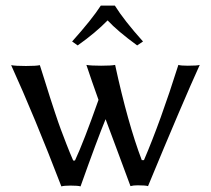

<svg xmlns="http://www.w3.org/2000/svg" viewBox="-20 -665 757 689"><path d="M392.1 -645Q425.3 -591.8 493.2 -516.1L472.2 -502Q401.4 -553.7 366.2 -591.8Q322.3 -546.9 258.8 -502L238.8 -516.1Q310.5 -596.2 341.8 -645ZM200.2 3.9Q103 -249 20 -431.2Q36.1 -428.2 73 -428.2Q109.9 -428.2 123 -431.2Q126 -422.4 140.6 -375.7Q155.3 -329.1 159.7 -314.9Q164.1 -300.8 177 -262Q189.9 -223.1 198 -201.4Q206.1 -179.7 218.3 -148.2Q230.5 -116.7 242.7 -88.9H249Q280.3 -155.8 333.5 -306.6Q308.1 -377.4 290 -432.1Q306.2 -429.2 343 -429.2Q379.9 -429.2 393.1 -432.1Q438.5 -222.7 488.8 -90.3H496.6Q555.7 -228 620.1 -432.1Q628.9 -429.2 653.8 -429.2Q688 -429.2 696.8 -432.1Q636.7 -300.3 511.2 2.9Q502.4 0 474.1 0Q458 0 448.2 2.9Q433.6 -37.6 403.3 -118.2Q373 -198.7 358.9 -237.3Q329.1 -165 269 3.9Q260.3 1 232.9 1Q210 1 200.2 3.9Z"/></svg>

Font: Biolilbert
Style: Regular
Weight: 400
Designer: Philipp H. Poll
Foundry: Philipp H. Poll
Version: Version 1.1.0